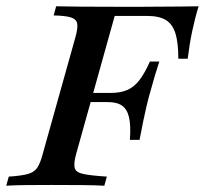

<svg xmlns="http://www.w3.org/2000/svg" viewBox="-36 -591 652 611"><path d="M-16.1 0 -8.1 -29Q31.5 -31.5 52 -37.1Q72.6 -42.7 82.3 -56.9Q91.9 -71 99.2 -98.4L204 -472.6Q212.1 -501.6 209.7 -515.7Q207.3 -529.8 189.9 -535.5Q172.6 -541.1 134.7 -541.9L142.7 -571Q174.2 -570.2 225.4 -569.8Q276.6 -569.4 346.8 -569.4Q380.6 -569.4 412.5 -569.4Q444.4 -569.4 474.6 -569.8Q504.8 -570.2 535.1 -570.2Q565.3 -570.2 596 -571Q583.9 -531.5 575.4 -490.7Q566.9 -450 561.3 -404H531.5Q531.5 -455.6 522.2 -485.1Q512.9 -514.5 491.5 -527.4Q470.2 -540.3 432.3 -540.3H329L205.6 -98.4Q198.4 -71 201.6 -56.9Q204.8 -42.7 228.6 -37.5Q252.4 -32.3 304 -29L296 0Q267.7 -1.6 224.6 -2Q181.5 -2.4 126.6 -2.4Q82.3 -2.4 46 -2Q9.7 -1.6 -16.1 0ZM226.6 -266.1 235.5 -295.2H403.2L395.2 -266.1ZM377.4 -146Q380.6 -191.9 374.6 -217.7Q368.5 -243.5 352.4 -254.8Q336.3 -266.1 307.3 -266.1L315.3 -295.2Q346.8 -295.2 368.5 -304.4Q390.3 -313.7 407.3 -335.5Q424.2 -357.3 441.1 -395.2H471Q467.7 -384.7 461.7 -365.7Q455.6 -346.8 449.6 -324.6Q443.5 -302.4 437.1 -280.6Q433.9 -267.7 429.4 -249.2Q425 -230.6 419.8 -205.2Q414.5 -179.8 408.1 -146Z"/></svg>

Font: Playfair 5pt SemiExpanded Light SemiBold
Style: Italic
Weight: 600
Italic angle: -15.6°
Version: Version 2.001;gftools[0.9.30]